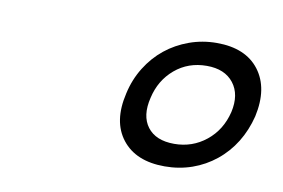

<svg xmlns="http://www.w3.org/2000/svg" viewBox="-44 -774 618 419"><g transform="rotate(10 265.0 -564.5)"><path d="M231 -564Q238 -596 254.5 -622.5Q271 -649 294 -667.5Q317 -686 346 -696.5Q375 -707 407 -707Q471 -707 501 -667.5Q531 -628 517 -564Q509 -532 493 -506Q477 -480 453.5 -461Q430 -442 401.5 -432Q373 -422 341 -422Q277 -422 246.5 -461Q216 -500 231 -564ZM285 -564Q275 -523 293.5 -498.5Q312 -474 353 -474Q393 -474 423.5 -498.5Q454 -523 464 -564Q473 -604 453.5 -629Q434 -654 394 -654Q353 -654 323.5 -629Q294 -604 285 -564Z"/></g></svg>

Font: Panefresco 500wt
Style: Italic
Weight: 700
Foundry: Campivisivi & Chank Co
Version: Version 1.000